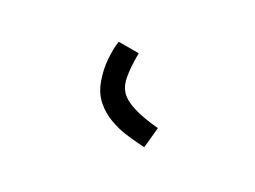

<svg xmlns="http://www.w3.org/2000/svg" viewBox="-60 -999 719 542"><g transform="rotate(-20 300.0 -728.0)"><path d="M287.5 -586Q269 -611 256.8 -631Q244.5 -651 235.2 -676.8Q226 -702.5 226 -730.5Q226 -761 243.2 -791.2Q260.5 -821.5 284.5 -844.8Q308.5 -868 329 -880.5L371 -830.5Q335 -801 316 -777.5Q297 -754 297 -729.5Q297 -688.5 349.5 -613.5L295 -576Z"/></g></svg>

Font: JuliaMono
Style: Bold
Weight: 700
Monospace: yes
Designer: cormullion
Foundry: corm
Version: Version 0.055; ttfautohint (v1.8.4)